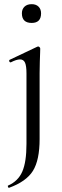

<svg xmlns="http://www.w3.org/2000/svg" viewBox="-20 -619 298 921"><path d="M132 -509Q85 -509 85 -555Q85 -575 97.5 -587Q110 -599 132 -599Q153 -599 165 -587Q177 -575 177 -555Q177 -509 132 -509ZM173 -386Q173 -382 172.5 -366Q172 -350 171 -323.5Q170 -297 170 -268V48Q170 149 138 200.5Q106 252 23 282Q21 283 18.5 277.5Q16 272 19 271Q67 250 87 204Q107 158 107 71V-267Q107 -303 100 -318.5Q93 -334 76 -334Q59 -334 32 -320Q29 -319 26.5 -321.5Q24 -324 24 -327.5Q24 -331 26 -332L159 -395L163 -396Q167 -396 170 -392.5Q173 -389 173 -386Z"/></svg>

Font: Cormorant Garamond Book
Style: Regular
Weight: 500
Designer: Christian Thalmann (Catharsis Fonts)
Version: Version 1.000;PS 002.000;hotconv 1.0.88;makeotf.lib2.5.64775